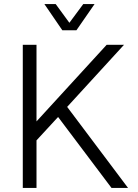

<svg xmlns="http://www.w3.org/2000/svg" viewBox="-20 -932 683 952"><path d="M93 0V-710H161V-330L509 -710H595L313 -402L615 0H533L268 -352L161 -236V0ZM200 -912H256L324 -819L393 -912H449L359 -782H289Z"/></svg>

Font: Geist Light
Style: Regular
Weight: 400
Designer: Basement.studio, Andrés Briganti, Mateo Zaragoza
Foundry: Basement.studio, Vercel, Andrés Briganti, Guido Ferreyra, Mateo Zaragoza
Version: Version 1.401